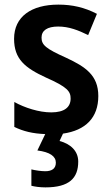

<svg xmlns="http://www.w3.org/2000/svg" viewBox="-20 -572 482 832"><path d="M319 128C319 82 285 51 238 39L253 7C351 -7 406 -62 406 -156C406 -246 350 -283 266 -322C179 -361 160 -377 160 -409C160 -440 185 -457 232 -457C279 -457 319 -441 362 -420L400 -512C346 -540 293 -552 233 -552C116 -552 41 -500 41 -404C41 -316 88 -278 179 -236C272 -195 286 -176 286 -145C286 -108 260 -85 202 -85C149 -85 87 -105 42 -130V-22C81 -3 122 7 176 9L142 80C196 87 222 105 222 133C222 159 204 170 176 170C158 170 132 166 116 162V233C132 237 153 240 177 240C280 240 319 200 319 128Z"/></svg>

Font: Noto Sans Kannada SemiCondensed SemiBold
Style: Regular
Weight: 600
Width: 4
Designer: Jelle Bosma - Monotype Design Team
Foundry: Monotype Imaging Inc.
Version: Version 2.005